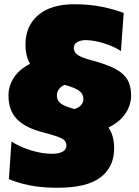

<svg xmlns="http://www.w3.org/2000/svg" viewBox="-20 -749 657 905"><path d="M250 136Q174.5 136 117 124Q59.5 112 22 95L34 -82Q74 -56 127 -40Q180 -24 225 -24Q256 -24 274.5 -33.8Q293 -43.5 293 -63Q293 -85.5 270.2 -97Q247.5 -108.5 183 -125Q97.5 -147 58.8 -188.5Q20 -230 20 -298Q20 -345 46 -384Q72 -423 121.5 -448Q100 -486 100 -538Q100 -626.5 160 -677.8Q220 -729 331 -729Q404.5 -729 465 -716Q525.5 -703 563 -688L550 -508Q522 -526.5 490.5 -538Q459 -549.5 431 -554.8Q403 -560 385 -560Q362.5 -560 345.2 -551.2Q328 -542.5 328 -522Q328 -503.5 345.2 -490.8Q362.5 -478 411 -465Q479.5 -447 520.5 -426Q561.5 -405 579.8 -374.8Q598 -344.5 598 -299Q598 -255 572.2 -215.2Q546.5 -175.5 491.5 -148Q518 -110 518 -49Q518 37 454.5 86.5Q391 136 250 136ZM331 -235Q373 -249 373 -283Q373 -305.5 354.8 -320Q336.5 -334.5 285.5 -349Q269.5 -343.5 258.8 -330Q248 -316.5 248 -298Q248 -277 265.2 -262.5Q282.5 -248 331 -235Z"/></svg>

Font: Commissioner Black
Style: Regular
Weight: 900
Designer: Kostas Bartsokas
Foundry: Kostas Bartsokas
Version: Version 1.000; ttfautohint (v1.8.3)